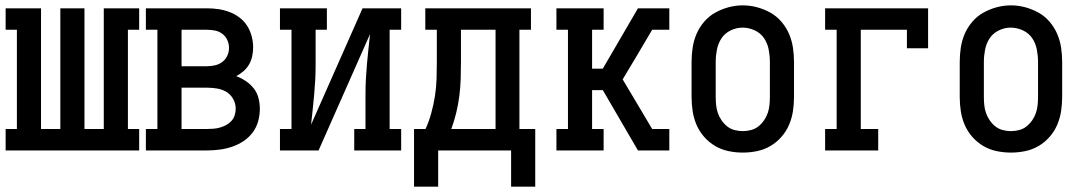

<svg xmlns="http://www.w3.org/2000/svg" viewBox="-20 -561 4040 716"><path d="M1 0V-80H43V-450H1V-530H133V-80H205V-530H295V-80H367V-530H499V-450H457V-80H499V0Z M524 0V-80H567V-450H524V-530H752Q773 -530 794 -527Q815 -524 835 -516.5Q855 -509 872.5 -496Q890 -483 901.5 -465Q913 -447 918.5 -426Q924 -405 924 -384Q924 -368 920.5 -351.5Q917 -335 909 -321Q901 -307 888.5 -296Q876 -285 861 -277Q880 -270 897 -258.5Q914 -247 926.5 -231Q939 -215 944 -195Q949 -175 949 -155Q949 -131 942.5 -108Q936 -85 921.5 -66Q907 -47 887 -34Q867 -21 844.5 -13.5Q822 -6 798.5 -3Q775 0 752 0ZM752 -314Q767 -314 782 -317.5Q797 -321 809 -330Q821 -339 827.5 -353Q834 -367 834 -382Q834 -382 834 -382.5Q834 -383 834 -383Q834 -398 827.5 -412Q821 -426 809 -435Q797 -444 782 -447Q767 -450 752 -450H657V-314ZM657 -80H752Q764 -80 776.5 -81Q789 -82 801 -85.5Q813 -89 824 -95Q835 -101 843.5 -110.5Q852 -120 855.5 -132Q859 -144 859 -156Q859 -175 849.5 -192Q840 -209 824 -218.5Q808 -228 789 -231Q770 -234 752 -234H657Z M1024 0V-80H1067V-450H1024V-530H1199V-450H1157V-318Q1157 -290 1155.5 -262.5Q1154 -235 1151.5 -207Q1149 -179 1146 -151.5Q1143 -124 1140 -96L1332 -530H1476V-450H1433V-80H1476V0H1301V-80H1343V-212Q1343 -240 1344.5 -267.5Q1346 -295 1348.5 -323Q1351 -351 1354 -378.5Q1357 -406 1360 -434L1168 0Z M1886 135V0H1614V135H1524V-80H1567Q1580 -109 1588.5 -140Q1597 -171 1602 -203Q1607 -235 1608 -267Q1609 -299 1609 -331V-450H1566V-530H1960V-450H1917V-80H1976V135ZM1828 -80V-450H1699V-331Q1699 -299 1698 -267Q1697 -235 1693 -203.5Q1689 -172 1681.5 -141Q1674 -110 1663 -80Z M2055 0V-80H2098V-450H2055V-530H2231V-450H2188V-305H2228L2359 -530H2433V-485V-530H2476V-450H2412L2350 -345L2302 -265L2377 -139L2412 -80H2476V0H2433V-45V0H2359L2228 -225H2188V-80H2231V0Z M2750 8Q2723 8 2696.5 2.5Q2670 -3 2647 -16.5Q2624 -30 2606 -50.5Q2588 -71 2577.5 -95.5Q2567 -120 2563 -146.5Q2559 -173 2559 -200V-330Q2559 -357 2563 -383.5Q2567 -410 2577.5 -434.5Q2588 -459 2606 -480Q2624 -501 2647.5 -514Q2671 -527 2697 -534Q2723 -541 2750 -541Q2777 -541 2803 -534Q2829 -527 2852.5 -514Q2876 -501 2894 -480Q2912 -459 2922.5 -434.5Q2933 -410 2937 -383.5Q2941 -357 2941 -330V-200Q2941 -173 2937 -146.5Q2933 -120 2922.5 -95.5Q2912 -71 2894 -50.5Q2876 -30 2853 -16.5Q2830 -3 2803.5 2.5Q2777 8 2750 8ZM2750 -72Q2765 -72 2780.5 -76Q2796 -80 2808 -89.5Q2820 -99 2829 -112Q2838 -125 2843 -139.5Q2848 -154 2849.5 -169.5Q2851 -185 2851 -200V-330Q2851 -353 2846.5 -376.5Q2842 -400 2829 -419Q2816 -438 2794 -448Q2772 -458 2749 -458Q2726 -458 2704.5 -447.5Q2683 -437 2670.5 -418Q2658 -399 2653.5 -376Q2649 -353 2649 -330V-200Q2649 -185 2650.5 -169.5Q2652 -154 2657 -139.5Q2662 -125 2671 -112Q2680 -99 2692 -89.5Q2704 -80 2719.5 -76Q2735 -72 2750 -72Z M3057 0V-80H3100V-450H3057V-530H3441V-381H3362V-450H3190V-80H3255V0Z M3750 8Q3723 8 3696.5 2.5Q3670 -3 3647 -16.5Q3624 -30 3606 -50.5Q3588 -71 3577.5 -95.5Q3567 -120 3563 -146.5Q3559 -173 3559 -200V-330Q3559 -357 3563 -383.5Q3567 -410 3577.5 -434.5Q3588 -459 3606 -480Q3624 -501 3647.5 -514Q3671 -527 3697 -534Q3723 -541 3750 -541Q3777 -541 3803 -534Q3829 -527 3852.5 -514Q3876 -501 3894 -480Q3912 -459 3922.5 -434.5Q3933 -410 3937 -383.5Q3941 -357 3941 -330V-200Q3941 -173 3937 -146.5Q3933 -120 3922.5 -95.5Q3912 -71 3894 -50.5Q3876 -30 3853 -16.5Q3830 -3 3803.5 2.5Q3777 8 3750 8ZM3750 -72Q3765 -72 3780.5 -76Q3796 -80 3808 -89.5Q3820 -99 3829 -112Q3838 -125 3843 -139.5Q3848 -154 3849.5 -169.5Q3851 -185 3851 -200V-330Q3851 -353 3846.5 -376.5Q3842 -400 3829 -419Q3816 -438 3794 -448Q3772 -458 3749 -458Q3726 -458 3704.5 -447.5Q3683 -437 3670.5 -418Q3658 -399 3653.5 -376Q3649 -353 3649 -330V-200Q3649 -185 3650.5 -169.5Q3652 -154 3657 -139.5Q3662 -125 3671 -112Q3680 -99 3692 -89.5Q3704 -80 3719.5 -76Q3735 -72 3750 -72Z"/></svg>

Font: Iosevka Slab Medium
Style: Regular
Weight: 500
Monospace: yes
Designer: Belleve Invis
Foundry: Belleve Invis
Version: Version 11.1.1; ttfautohint (v1.8.3)